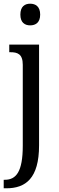

<svg xmlns="http://www.w3.org/2000/svg" viewBox="-26 -777 316 1037"><path d="M137 -640C166 -640 191 -655 191 -698C191 -742 166 -757 137 -757C108 -757 84 -742 84 -698C84 -655 108 -640 137 -640ZM-6 240H8C112 240 185 187 185 8V-536H24V-495H30C68 -495 97 -486 97 -427V10C97 151 61 194 0 194H-6Z"/></svg>

Font: Noto Serif Sinhala Condensed
Style: Regular
Weight: 400
Width: 3
Designer: Jelle Bosma - Monotype Design Team
Foundry: Monotype Imaging Inc.
Version: Version 2.007